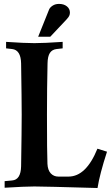

<svg xmlns="http://www.w3.org/2000/svg" viewBox="-20 -945 560 968"><path d="M3.4 1.5V-31.7L41.5 -35.2H41Q85 -38.6 86.4 -106.9Q89.4 -293 89.4 -366.2Q89.4 -439.5 86.4 -625.5Q85 -692.9 41 -697.8L10.7 -701.2V-733.9Q105 -727.5 153.3 -727.5Q201.7 -727.5 295.9 -733.9V-701.2L265.6 -697.8Q242.7 -695.3 231.4 -678Q220.2 -660.6 219.7 -625.5Q216.8 -501.5 216.8 -366.2Q216.8 -173.3 219.2 -119.1Q220.7 -87.4 235.8 -71Q251 -54.7 274.4 -54.7H325.2Q414.1 -54.7 471.2 -195.3L519.5 -180.2Q482.4 -65.9 471.7 2.9Q201.2 -4.9 153.3 -4.9Q106.9 -4.9 3.4 1.5ZM233.4 -759.8H172.4L227.5 -897Q231.9 -907.7 245.4 -916.5Q258.8 -925.3 277.8 -925.3Q301.8 -925.3 317.1 -913.1Q332.5 -900.9 332.5 -881.3Q332.5 -864.7 318.8 -851.1H319.3Q305.2 -836.4 276.4 -805.4Q247.6 -774.4 233.4 -759.8Z"/></svg>

Font: Flanker
Style: Bold
Weight: 700
Designer: Flanker
Foundry: Flanker
Version: Version 2.021